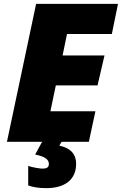

<svg xmlns="http://www.w3.org/2000/svg" viewBox="-20 -734 631 994"><path d="M233 115C233 133 221 139 200 139C188 139 148 133 126 125V226C150 235 180 240 220 240C318 240 374 194 374 115C374 57 338 31 287 20L299 0H440L474 -158H241L269 -292H485L521 -447H304L327 -558H559L591 -714H167L16 0H198L162 66C222 78 233 97 233 115Z"/></svg>

Font: Noto Sans UI Black
Style: Italic
Weight: 900
Italic angle: -372°
Designer: Monotype Design Team
Foundry: Monotype Imaging Inc.
Version: Version 1.901